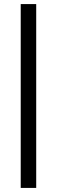

<svg xmlns="http://www.w3.org/2000/svg" viewBox="-20 -795 280 945"><path d="M82 129.9V-774.9H158.2V129.9Z"/></svg>

Font: Rawline Medium
Style: Regular
Weight: 500
Designer: Matt McInerney, Pablo Impallari, Rodrigo Fuenzalida
Foundry: Matt McInerney, Pablo Impallari, Rodrigo Fuenzalida
Version: Version 4.020;PS 004.020;hotconv 1.0.88;makeotf.lib2.5.64775